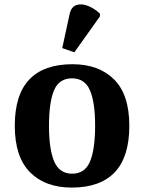

<svg xmlns="http://www.w3.org/2000/svg" viewBox="-20 -840 654 870"><path d="M305 10Q185 10 116 -59.5Q47 -129 47 -270Q47 -411 113 -480Q179 -549 308 -549Q428 -549 497 -480Q566 -411 566 -270Q566 -129 500 -59.5Q434 10 305 10ZM307 -53Q365 -53 388 -108.5Q411 -164 411 -270Q411 -377 387.5 -431Q364 -485 306 -485Q248 -485 225 -431Q202 -377 202 -270Q202 -164 225.5 -108.5Q249 -53 307 -53ZM317 -603 262 -622 295 -774Q302 -809 326 -817Q350 -825 379.5 -813Q409 -801 433 -778V-766Z"/></svg>

Font: Noto Serif
Style: Bold
Weight: 700
Designer: Monotype Design Team
Foundry: Monotype Imaging Inc.
Version: Version 2.014